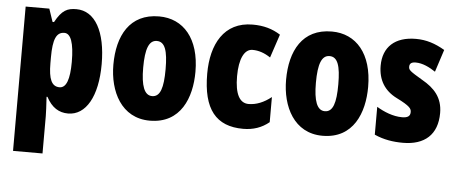

<svg xmlns="http://www.w3.org/2000/svg" viewBox="-52 -687 2489 1051"><g transform="rotate(5 1192.5 -161.5)"><path d="M328 -563C279 -563 249 -550 212 -482H204L180 -553H50V240H212V35C212 14 210 -21 207 -71H212C242 -14 282 10 332 10C430 10 492 -98 492 -275C492 -454 431 -563 328 -563ZM274 -428C309 -428 328 -378 328 -273C328 -177 310 -129 273 -129C230 -129 212 -168 212 -256V-288C212 -388 230 -428 274 -428Z M1007 -278C1007 -460 917 -563 783 -563C621 -563 556 -437 556 -278C556 -132 624 10 781 10C951 10 1007 -136 1007 -278ZM720 -276C720 -380 739 -428 782 -428C827 -428 843 -379 843 -278C843 -176 827 -125 782 -125C739 -125 720 -177 720 -276Z M1294 10C1349 10 1396 -6 1436 -39V-177C1396 -145 1354 -128 1312 -128C1262 -128 1236 -177 1236 -274C1236 -371 1264 -425 1308 -425C1342 -425 1374 -414 1407 -392L1450 -521C1406 -549 1358 -563 1297 -563C1139 -563 1072 -435 1072 -274C1072 -78 1145 10 1294 10Z M1956 -278C1956 -460 1866 -563 1732 -563C1570 -563 1505 -437 1505 -278C1505 -132 1573 10 1730 10C1900 10 1956 -136 1956 -278ZM1669 -276C1669 -380 1688 -428 1731 -428C1776 -428 1792 -379 1792 -278C1792 -176 1776 -125 1731 -125C1688 -125 1669 -177 1669 -276Z M2361 -170C2361 -255 2315 -304 2248 -342C2177 -384 2170 -390 2170 -408C2170 -426 2181 -434 2204 -434C2242 -434 2280 -415 2313 -393L2353 -516C2300 -547 2251 -563 2194 -563C2079 -563 2014 -503 2014 -400C2014 -322 2049 -265 2117 -231C2194 -193 2200 -179 2200 -161C2200 -138 2185 -129 2155 -129C2105 -129 2055 -150 2015 -174V-21C2066 2 2118 10 2172 10C2291 10 2361 -51 2361 -170Z"/></g></svg>

Font: Noto Sans Oriya ExtCond Blk
Style: Regular
Weight: 900
Width: 2
Designer: Amélie Bonet and Sol Matas
Foundry: Google LLC
Version: Version 2.006